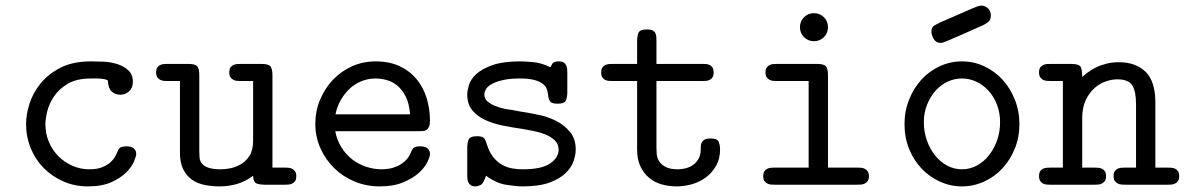

<svg xmlns="http://www.w3.org/2000/svg" viewBox="-20 -659 4240 685"><path d="M73 -216Q73 -249 85 -288Q97 -327 124.5 -361Q152 -395 196 -417.5Q240 -440 305 -440Q322 -440 347.5 -439Q373 -438 396.5 -431Q420 -424 437 -409Q454 -394 454 -367Q454 -345 440.5 -333Q427 -321 409 -321Q391 -321 378.5 -332.5Q366 -344 365 -370Q365 -373 358.5 -375Q352 -377 343 -378Q334 -379 323.5 -379Q313 -379 305 -379Q254 -379 222.5 -360.5Q191 -342 173 -315.5Q155 -289 148.5 -261.5Q142 -234 142 -216Q142 -182 154.5 -152.5Q167 -123 188.5 -101.5Q210 -80 238.5 -67.5Q267 -55 299 -55Q327 -55 345 -62.5Q363 -70 374 -80Q385 -90 390.5 -100Q396 -110 398 -115Q403 -130 411 -133.5Q419 -137 431 -137Q433 -137 439 -136.5Q445 -136 451 -133.5Q457 -131 461.5 -125Q466 -119 466 -109Q466 -103 458.5 -84Q451 -65 431.5 -45Q412 -25 378.5 -9.5Q345 6 293 6Q246 6 205.5 -12Q165 -30 135.5 -60Q106 -90 89.5 -130.5Q73 -171 73 -216Z M537 -400Q537 -412 541 -418Q545 -424 551.5 -427Q558 -430 565 -430.5Q572 -431 578 -431H651Q677 -431 684 -422Q691 -413 691 -390V-120Q691 -108 692 -96.5Q693 -85 700.5 -75.5Q708 -66 724 -60.5Q740 -55 770 -55Q782 -55 801 -58.5Q820 -62 838.5 -72.5Q857 -83 870 -103Q883 -123 883 -157V-370H838Q833 -370 826 -370.5Q819 -371 813 -374Q807 -377 802.5 -383Q798 -389 798 -400Q798 -412 802 -418Q806 -424 812.5 -427Q819 -430 826 -430.5Q833 -431 839 -431H912Q938 -431 945 -422Q952 -413 952 -390V-61H997Q1002 -61 1009 -60.5Q1016 -60 1022 -57Q1028 -54 1032.5 -48Q1037 -42 1037 -31Q1037 -19 1033 -13Q1029 -7 1022.5 -4Q1016 -1 1009 -0.5Q1002 0 996 0H923Q909 0 896.5 -4Q884 -8 883 -32Q855 -11 825 -2.5Q795 6 764 6Q737 6 711 1Q685 -4 665.5 -17.5Q646 -31 634 -54.5Q622 -78 622 -114V-370H577Q572 -370 565 -370.5Q558 -371 552 -374Q546 -377 541.5 -383Q537 -389 537 -400Z M1105 -217Q1105 -263 1122 -303.5Q1139 -344 1168 -374.5Q1197 -405 1236 -422.5Q1275 -440 1320 -440Q1369 -440 1405.5 -423Q1442 -406 1466 -377Q1490 -348 1502 -309.5Q1514 -271 1514 -228Q1514 -214 1510.5 -206.5Q1507 -199 1501.5 -195.5Q1496 -192 1489 -191.5Q1482 -191 1474 -191H1176Q1182 -159 1198 -133.5Q1214 -108 1236.5 -90.5Q1259 -73 1286.5 -64Q1314 -55 1342 -55Q1352 -55 1366.5 -57Q1381 -59 1396 -65.5Q1411 -72 1424.5 -84Q1438 -96 1446 -115Q1451 -129 1458 -133Q1465 -137 1479 -137Q1481 -137 1487 -136.5Q1493 -136 1499 -133.5Q1505 -131 1509.5 -125Q1514 -119 1514 -109Q1514 -100 1504.5 -80.5Q1495 -61 1474 -42Q1453 -23 1418.5 -8.5Q1384 6 1335 6Q1287 6 1245 -11.5Q1203 -29 1172 -59.5Q1141 -90 1123 -130.5Q1105 -171 1105 -217ZM1443 -251Q1440 -290 1427.5 -314.5Q1415 -339 1397.5 -353.5Q1380 -368 1359.5 -373.5Q1339 -379 1320 -379Q1294 -379 1270 -369.5Q1246 -360 1227.5 -342.5Q1209 -325 1195.5 -301.5Q1182 -278 1177 -251Z M1647 -132Q1647 -147 1651.5 -160Q1656 -173 1682 -173Q1702 -173 1707.5 -165.5Q1713 -158 1717 -144Q1726 -115 1740.5 -97.5Q1755 -80 1772.5 -70.5Q1790 -61 1808.5 -58Q1827 -55 1845 -55Q1913 -55 1943 -76Q1973 -97 1973 -125Q1973 -145 1959.5 -158Q1946 -171 1926.5 -179Q1907 -187 1884.5 -191.5Q1862 -196 1844 -199Q1809 -204 1774 -211Q1739 -218 1711 -231Q1683 -244 1665 -265.5Q1647 -287 1647 -322Q1647 -335 1653 -355.5Q1659 -376 1679 -394.5Q1699 -413 1736.5 -426.5Q1774 -440 1837 -440Q1851 -440 1881 -437.5Q1911 -435 1944 -419Q1946 -424 1951 -432Q1956 -440 1974 -440Q1985 -440 1991 -436Q1997 -432 2000 -425.5Q2003 -419 2003.5 -412Q2004 -405 2004 -399V-330Q2004 -315 1999.5 -302Q1995 -289 1969 -289Q1946 -289 1941 -299.5Q1936 -310 1935 -323Q1934 -333 1930 -343Q1926 -353 1915 -361Q1904 -369 1885 -374Q1866 -379 1835 -379Q1799 -379 1775 -373.5Q1751 -368 1736 -360Q1721 -352 1714.5 -342Q1708 -332 1708 -322Q1708 -307 1719 -297.5Q1730 -288 1745.5 -281.5Q1761 -275 1777.5 -271.5Q1794 -268 1805 -267Q1824 -263 1840 -260.5Q1856 -258 1873 -255Q1885 -253 1911.5 -247Q1938 -241 1965.5 -227Q1993 -213 2013.5 -188.5Q2034 -164 2034 -125Q2034 -107 2026.5 -84.5Q2019 -62 1998 -41.5Q1977 -21 1940 -7.5Q1903 6 1844 6Q1823 6 1787 0.5Q1751 -5 1714 -32Q1705 -4 1694.5 1Q1684 6 1677 6Q1666 6 1660 2Q1654 -2 1651 -8.5Q1648 -15 1647.5 -22Q1647 -29 1647 -35Z M2125 -400Q2125 -412 2129 -418Q2133 -424 2139.5 -427Q2146 -430 2153 -430.5Q2160 -431 2166 -431H2253V-513Q2253 -528 2257.5 -541Q2262 -554 2288 -554Q2301 -554 2308 -550.5Q2315 -547 2318 -541Q2321 -535 2321.5 -527.5Q2322 -520 2322 -513V-431H2486Q2492 -431 2499 -430.5Q2506 -430 2512 -427Q2518 -424 2522 -418Q2526 -412 2526 -400Q2526 -389 2522 -383Q2518 -377 2512 -374Q2506 -371 2499 -370.5Q2492 -370 2486 -370H2322V-132Q2322 -123 2323 -109.5Q2324 -96 2331.5 -84Q2339 -72 2354.5 -63.5Q2370 -55 2399 -55Q2408 -55 2421.5 -57.5Q2435 -60 2448 -67.5Q2461 -75 2470.5 -89.5Q2480 -104 2480 -127Q2480 -133 2480.5 -140Q2481 -147 2484.5 -152.5Q2488 -158 2495 -161.5Q2502 -165 2514 -165Q2540 -165 2544.5 -152.5Q2549 -140 2549 -126Q2549 -93 2535 -68Q2521 -43 2499 -26.5Q2477 -10 2449.5 -2Q2422 6 2394 6Q2367 6 2341.5 -1Q2316 -8 2296.5 -24Q2277 -40 2265 -65Q2253 -90 2253 -126V-370H2165Q2159 -370 2152 -370.5Q2145 -371 2139 -374Q2133 -377 2129 -383Q2125 -389 2125 -400Z M2834 -562Q2834 -583 2848.5 -597.5Q2863 -612 2884 -612Q2905 -612 2919.5 -597.5Q2934 -583 2934 -562Q2934 -541 2919.5 -526.5Q2905 -512 2884 -512Q2863 -512 2848.5 -526.5Q2834 -541 2834 -562ZM2703 -30Q2703 -42 2707 -48Q2711 -54 2717.5 -57Q2724 -60 2731 -60.5Q2738 -61 2744 -61H2865V-370H2752Q2746 -370 2739 -370.5Q2732 -371 2726 -374Q2720 -377 2715.5 -383Q2711 -389 2711 -401Q2711 -412 2715.5 -418Q2720 -424 2726 -427Q2732 -430 2739 -430.5Q2746 -431 2752 -431H2894Q2920 -431 2927 -422Q2934 -413 2934 -390V-61H3039Q3045 -61 3052 -60.5Q3059 -60 3065 -57Q3071 -54 3075.5 -48Q3080 -42 3080 -30Q3080 -19 3075.5 -13Q3071 -7 3065 -4Q3059 -1 3052 -0.5Q3045 0 3039 0H2744Q2738 0 2731 -0.5Q2724 -1 2718 -4Q2712 -7 2707.5 -13Q2703 -19 2703 -30Z M3303 -546Q3303 -562 3313.5 -568Q3324 -574 3332 -578Q3381 -599 3409 -611.5Q3437 -624 3451.5 -630Q3466 -636 3471.5 -637.5Q3477 -639 3481 -639Q3494 -639 3504.5 -629.5Q3515 -620 3515 -604Q3515 -587 3504.5 -579.5Q3494 -572 3485 -568Q3431 -544 3402.5 -531.5Q3374 -519 3360.5 -513.5Q3347 -508 3343.5 -507Q3340 -506 3336 -506Q3319 -506 3311 -520.5Q3303 -535 3303 -546ZM3207 -216Q3207 -263 3223.5 -304Q3240 -345 3267.5 -375Q3295 -405 3332.5 -422.5Q3370 -440 3412 -440Q3454 -440 3491.5 -422.5Q3529 -405 3556.5 -375Q3584 -345 3600.5 -304Q3617 -263 3617 -216Q3617 -169 3600.5 -128.5Q3584 -88 3556 -58Q3528 -28 3490.5 -11Q3453 6 3412 6Q3371 6 3333.5 -11Q3296 -28 3268 -57.5Q3240 -87 3223.5 -127.5Q3207 -168 3207 -216ZM3276 -223Q3276 -188 3287 -157.5Q3298 -127 3316.5 -104Q3335 -81 3359.5 -68Q3384 -55 3412 -55Q3440 -55 3464.5 -68Q3489 -81 3507.5 -104Q3526 -127 3537 -157.5Q3548 -188 3548 -223Q3548 -257 3537 -285.5Q3526 -314 3507 -335Q3488 -356 3463.5 -367.5Q3439 -379 3412 -379Q3385 -379 3360.5 -367.5Q3336 -356 3317.5 -335Q3299 -314 3287.5 -285.5Q3276 -257 3276 -223Z M3687 -30Q3687 -42 3691 -48Q3695 -54 3701.5 -57Q3708 -60 3715 -60.5Q3722 -61 3728 -61H3772V-370H3727Q3722 -370 3715 -370.5Q3708 -371 3702 -374Q3696 -377 3691.5 -383Q3687 -389 3687 -400Q3687 -412 3691 -418Q3695 -424 3701.5 -427Q3708 -430 3715 -430.5Q3722 -431 3728 -431H3801Q3831 -431 3836 -419.5Q3841 -408 3841 -384Q3848 -391 3860 -400Q3872 -409 3888.5 -417.5Q3905 -426 3926 -431.5Q3947 -437 3972 -437Q4032 -437 4067 -403Q4102 -369 4102 -293V-61H4146Q4152 -61 4159 -60.5Q4166 -60 4172.5 -57Q4179 -54 4183 -48Q4187 -42 4187 -30Q4187 -19 4182.5 -13Q4178 -7 4172 -4Q4166 -1 4159 -0.5Q4152 0 4147 0H3994Q3989 0 3982 -0.5Q3975 -1 3968.5 -4Q3962 -7 3957.5 -13Q3953 -19 3953 -30Q3953 -42 3957 -48Q3961 -54 3967.5 -57Q3974 -60 3981 -60.5Q3988 -61 3994 -61H4033V-288Q4033 -333 4019.5 -354.5Q4006 -376 3966 -376Q3947 -376 3925 -368.5Q3903 -361 3884.5 -344.5Q3866 -328 3853.5 -301.5Q3841 -275 3841 -238V-61H3885Q3891 -61 3898 -60.5Q3905 -60 3911.5 -57Q3918 -54 3922 -48Q3926 -42 3926 -30Q3926 -19 3921.5 -13Q3917 -7 3911 -4Q3905 -1 3898 -0.5Q3891 0 3886 0H3727Q3722 0 3715 -0.5Q3708 -1 3702 -4Q3696 -7 3691.5 -13Q3687 -19 3687 -30Z"/></svg>

Font: CMU Typewriter Custom
Style: Regular
Weight: 500
Monospace: yes
Version: Version 0.7.0